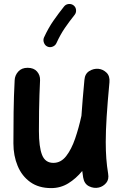

<svg xmlns="http://www.w3.org/2000/svg" viewBox="-20 -901 629 985"><path d="M541.5 -479Q531.7 -374.5 527.1 -301.5Q522.5 -228.5 522.5 -173.3Q522.5 -127 525.4 -88.1Q528.3 -49.3 534.7 -10.3Q540 19.5 524.7 37.6Q509.3 55.7 487.3 61Q461.9 66.9 437 54.7Q412.1 42.5 406.7 9.8Q403.8 -7.3 401.9 -23.9Q370.1 15.1 330.3 39.6Q290.5 64 242.7 64Q178.7 64 135.5 33.2Q92.3 2.4 70.6 -49.8Q48.8 -102.1 48.8 -165.5Q48.8 -243.7 49.8 -325.4Q50.8 -407.2 55.2 -489.7Q56.2 -514.2 73.5 -533.7Q90.8 -553.2 121.6 -553.2Q153.3 -553.2 169.9 -534.2Q186.5 -515.1 185.5 -489.7Q183.6 -451.2 182.4 -413.6Q181.2 -376 180.4 -331.8Q179.7 -287.6 179.7 -228.5Q179.7 -147 195.8 -106.2Q211.9 -65.4 253.9 -65.4Q292.5 -65.4 319.6 -100.3Q346.7 -135.3 365.5 -190.2Q384.3 -245.1 397.5 -305.7L397.9 -308.1Q400.4 -347.2 404.3 -392.6Q408.2 -438 413.1 -491.2Q415.5 -522.5 438 -536.4Q460.4 -550.3 485.4 -547.9Q508.8 -545.4 526.6 -528.1Q544.4 -510.7 541.5 -479ZM357.4 -873.5Q368.7 -864.7 370.1 -850.3Q371.6 -835.9 362.8 -824.7Q335.4 -790.5 312.5 -757.1Q289.6 -723.6 269.5 -679.7Q263.7 -667 249.8 -661.6Q235.8 -656.2 223.1 -662.1Q210.9 -667.5 205.6 -681.4Q200.2 -695.3 205.6 -708.5Q228.5 -758.3 254.9 -795.9Q281.2 -833.5 308.6 -867.7Q317.4 -878.9 332 -880.4Q346.7 -881.8 357.4 -873.5Z"/></svg>

Font: Mikhak-DS1-FD Bold
Style: Bold
Weight: 700
Designer: Amin Abedi
Version: Version 3.2